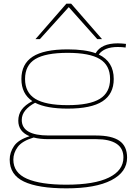

<svg xmlns="http://www.w3.org/2000/svg" viewBox="-20 -810 736 1050"><path d="M343 220Q189 220 111 183Q33 146 33 63Q33 24 56.5 -11Q80 -46 142 -65Q80 -90 80 -150Q80 -184 98.5 -210Q117 -236 157 -257Q97 -297 97 -378Q97 -460 158.5 -500Q220 -540 350 -540Q445 -540 503 -519Q534 -573 624 -573Q642 -573 669 -570L667 -550Q647 -553 624 -553Q550 -553 520 -512Q602 -473 602 -378Q602 -296 540.5 -256Q479 -216 350 -216Q234 -216 172 -248Q138 -230 118.5 -206.5Q99 -183 99 -154Q99 -69 246 -69H505Q591 -69 633 -40Q675 -11 675 52Q675 131 589 175.5Q503 220 343 220ZM350 -235Q470 -235 526 -269.5Q582 -304 582 -378Q582 -453 526 -487Q470 -521 350 -521Q229 -521 173 -487Q117 -453 117 -378Q117 -304 173 -269.5Q229 -235 350 -235ZM53 63Q53 135 127.5 167.5Q202 200 343 200Q496 200 575.5 161Q655 122 655 51Q655 1 617 -24Q579 -49 506 -49H244Q198 -49 164 -58Q101 -39 77 -6.5Q53 26 53 63ZM174 -596 343 -790H369L538 -596H512L356 -771L198 -596Z"/></svg>

Font: Georama Extended Thin
Style: Regular
Weight: 100
Width: 7
Designer: Jean-Baptiste Levee
Foundry: Production Type
Version: Version 1.000